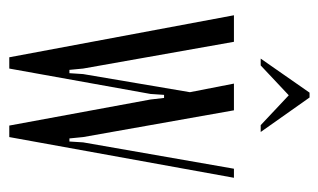

<svg xmlns="http://www.w3.org/2000/svg" viewBox="-160 -544 703 424"><g transform="rotate(90 192.0 -331.5)"><path d="M108.9 -555.2 184.1 -663.1H194.8L271 -555.2H255.9L189.9 -617.2L124 -555.2ZM106 0 13.2 -496.1H71.8L130.9 -163.1L133.8 -132.8H141.1L143.1 -163.1L183.1 -398.9L164.1 -496.1H223.1L282.2 -163.1L285.2 -132.8H292L293.9 -163.1L352.1 -496.1H372.1L282.2 0H256.8L199.2 -312L195.8 -341.8H189L187 -312L130.9 0Z"/></g></svg>

Font: Moniqa Narrow Heading
Style: Regular
Weight: 400
Width: 4
Designer: Rajesh Rajput
Foundry: Rajesh Rajput
Version: Version 1.000